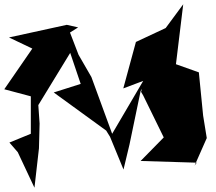

<svg xmlns="http://www.w3.org/2000/svg" viewBox="-49 -810 1007 897"><path d="M263 -694 -7 -635 102 -583 -29 -393 95 -360V-185L-5 -144L34 -99L112 67L133 -117L136 -233L130 -319L279 -563L328 -418L202 -378L447 -200L465 -171L528 -18L556 -135L608 -385L632 -423L641 -479L610 -381L620 -364L716 -168L608 -58L870 -50L860 -36L917 -165L900 -270L880 -472L773 -510L807 -790L725 -679L586 -614L527 -397L620 -432L475 -185L378 -450L318 -554L278 -658L316 -682Z"/></svg>

Font: Asimov Silicon
Style: Regular
Weight: 400
Designer: Google
Version: Version 2.000980; 2014